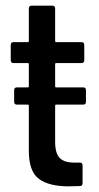

<svg xmlns="http://www.w3.org/2000/svg" viewBox="-20 -658 351 679"><path d="M274 -288H179Q175 -288 175 -284V-157Q175 -116 191 -99.5Q207 -83 242 -83H262Q272 -83 272 -73V-10Q272 0 262 0L223 1Q153 1 117.5 -25.5Q82 -52 82 -124V-284Q82 -288 78 -288H40Q30 -288 30 -298V-339Q30 -349 40 -349H78Q82 -349 82 -353V-431Q82 -435 78 -435H28Q18 -435 18 -445V-499Q18 -509 28 -509H78Q82 -509 82 -513V-628Q82 -638 92 -638H165Q175 -638 175 -628V-513Q175 -509 179 -509H268Q278 -509 278 -499V-445Q278 -435 268 -435H179Q175 -435 175 -431V-353Q175 -349 179 -349H274Q284 -349 284 -339V-298Q284 -288 274 -288Z"/></svg>

Font: Barlow Semi Condensed Medium
Style: Regular
Weight: 500
Width: 4
Designer: Jeremy Tribby
Foundry: Tribby Type
Version: Version 1.422; ttfautohint (v1.8)